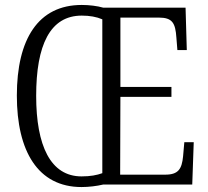

<svg xmlns="http://www.w3.org/2000/svg" viewBox="-20 -745 839 775"><path d="M309 10C338 10 371 6 396 0H756L762 -171H724L719 -114C714 -63 700 -40 647 -40H465L466 -354H672V-394H466V-674H621C676 -674 688 -652 692 -593L696 -543H734L729 -714H397C373 -721 340 -725 310 -725C134 -725 48 -587 48 -359C48 -135 133 10 309 10ZM309 -33C184 -33 126 -157 126 -358C126 -563 182 -682 310 -682C342 -682 370 -677 393 -667V-46C371 -38 345 -33 309 -33Z"/></svg>

Font: Noto Serif Armenian Condensed Light
Style: Regular
Weight: 300
Width: 3
Designer: Monotype Design Team
Foundry: Monotype Imaging Inc.
Version: Version 2.008